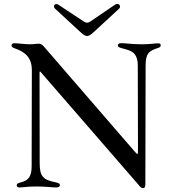

<svg xmlns="http://www.w3.org/2000/svg" viewBox="-20 -954 892 983"><path d="M712.4 9.2C720.2 9.2 724.1 2.5 724.1 -8.2L724.4 -114.7L725.5 -617.9C725.9 -681.5 741.8 -693.2 790.1 -708.8C797.2 -711.3 802.9 -714.5 802.9 -721.9C802.9 -729.4 797.6 -732.2 790.1 -732.2C772 -732.2 742.9 -726.6 702.4 -727.3C645.6 -728 624.6 -733 599.8 -733C589.5 -733 583.5 -729 583.5 -721.9C583.5 -715.2 587.7 -711.6 601.9 -707.7C633.2 -699.2 653.8 -694.6 668.3 -678.3C679.7 -664.8 685.4 -646 685.4 -620L686.4 -208.5L686.1 -172.6C685.4 -164.4 683.9 -163.7 677.9 -169.4L670.8 -176.8L213.1 -706C202.1 -718 194.6 -730.1 179.7 -730.1C163 -730.1 154.1 -727.3 133.5 -727.3C103.7 -727.3 76.3 -732.6 53.6 -732.6C44 -732.6 39.1 -728.3 39.1 -721.9C39.1 -713.8 45.1 -709.9 58.6 -705.3C125.7 -681.8 142.8 -642 142.8 -598.7H143.1L142 -102.6C142 -46.9 123.2 -29.8 86.3 -20.2C69.6 -16 65.7 -12.4 65.7 -5C65.7 2.5 71.7 5.7 79.5 5.7C96.9 5.7 123.2 0.4 168.7 0.7C223.7 1.1 240.4 5.7 268.8 5.7C279.5 5.7 286.6 1.4 286.6 -6C286.6 -13.8 282 -16.7 264.6 -20.6C202.8 -33.4 183.6 -48.3 183.2 -116.5L182.5 -548.3V-581.3C182.9 -588.1 183.9 -589.8 187.5 -586.3L694.2 -2.1C699.2 3.9 704.5 9.2 712.4 9.2ZM262.1 -909.4 391.3 -790.1C422.2 -761.4 432.2 -764.2 460.2 -790.1L589.5 -909.4C603.3 -921.9 587.4 -942.5 568.9 -930L442.5 -843.8C431.1 -835.9 421.2 -835.6 409.8 -843.4L279.8 -929.3C261 -941.4 247.9 -922.2 262.1 -909.4Z"/></svg>

Font: Margiela Serif Text
Style: Regular
Weight: 400
Designer: Andreas Faust, Stefan Endress
Version: Version 1.002;FEAKit 1.0